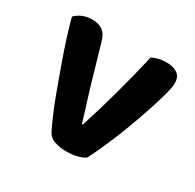

<svg xmlns="http://www.w3.org/2000/svg" viewBox="-116 -613 760 748"><g transform="rotate(30 264.0 -239.0)"><path d="M432 -487Q461 -487 480.5 -474.5Q500 -462 500 -431Q500 -414 489.5 -376Q479 -338 462.5 -288.5Q446 -239 426 -186.5Q406 -134 385.5 -88Q365 -42 349 -11Q338 -3 316 3Q294 9 266 9Q235 9 212 0.5Q189 -8 180 -26Q169 -47 152.5 -85Q136 -123 118 -172Q100 -221 81.5 -272.5Q63 -324 47.5 -372.5Q32 -421 23 -457Q35 -470 54.5 -478.5Q74 -487 97 -487Q126 -487 144.5 -474.5Q163 -462 172 -429L219 -267Q227 -240 236 -211Q245 -182 253 -156.5Q261 -131 266 -114H270Q297 -197 322.5 -290.5Q348 -384 368 -472Q396 -487 432 -487Z"/></g></svg>

Font: BalooTamma2Bold
Style: Bold
Weight: 700
Designer: Divya Kowshik, Shuchita Grover and Ek Type
Foundry: Ek Type
Version: Version 1.700